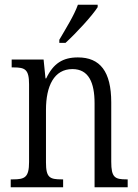

<svg xmlns="http://www.w3.org/2000/svg" viewBox="-20 -786 580 806"><path d="M229 -619V-606H255C301 -648 368 -721 390 -756V-766H307C291 -721 258 -669 229 -619ZM25 0H245V-33H239C189 -33 173 -40 173 -104V-325C173 -425 207 -496 284 -496C352 -496 377 -440 377 -352V0H516V-33H511C462 -33 447 -41 447 -107V-356C447 -486 400 -545 307 -545C244 -545 204 -520 174 -457H171L163 -536H29V-503H37C85 -503 102 -495 102 -432V-106C102 -41 84 -33 34 -33H25Z"/></svg>

Font: Noto Serif Armenian Condensed Light
Style: Regular
Weight: 300
Width: 3
Designer: Monotype Design Team
Foundry: Monotype Imaging Inc.
Version: Version 2.008